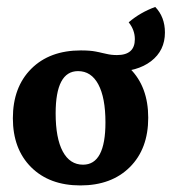

<svg xmlns="http://www.w3.org/2000/svg" viewBox="-20 -533 502 561"><path d="M214.8 8.8Q124.5 8.8 71 -44.4Q17.6 -97.7 17.6 -187.5Q17.6 -278.3 71.3 -332Q125 -385.7 216.3 -385.7Q306.6 -385.7 359.9 -332.5Q413.1 -279.3 413.1 -189Q413.1 -98.1 359.4 -44.7Q305.7 8.8 214.8 8.8ZM222.7 -51.8Q288.1 -51.8 288.1 -175.3Q288.1 -247.6 267.3 -286.4Q246.6 -325.2 208 -325.2Q142.6 -325.2 142.6 -201.7Q142.6 -129.4 163.3 -90.6Q184.1 -51.8 222.7 -51.8ZM433.6 -512.7Q461.9 -483.4 461.9 -438Q461.9 -385.3 421.4 -354.2Q380.9 -323.2 312 -323.2Q285.2 -323.2 262.2 -330.1Q239.3 -336.9 216.3 -336.9V-385.7Q243.2 -385.7 260.3 -382.3Q277.3 -378.9 291.3 -375.5Q305.2 -372.1 321.8 -372.1Q374 -372.1 374 -418.5Q374 -445.3 356 -467.8Q389.6 -496.6 433.6 -512.7Z"/></svg>

Font: Markazi Text
Style: Bold
Weight: 700
Designer: Borna Izadpanah (Arabic designer), Fiona Ross (Arabic design director) and Florian Runge (Latin designer)
Foundry: Borna Izadpanah and Florian Runge
Version: Version 1.001; ttfautohint (v1.8.3)